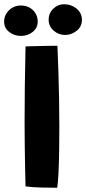

<svg xmlns="http://www.w3.org/2000/svg" viewBox="-54 -877 407 906"><path d="M216 9Q186.5 9 142.8 8Q99 7 66.5 2.5Q65.5 -30 64.5 -80.8Q63.5 -131.5 62.8 -189Q62 -246.5 62 -298.5Q62 -459.5 66.5 -658Q77.5 -658.5 106 -659.2Q134.5 -660 166 -660.5Q197.5 -661 217 -661Q219.5 -607.5 221.5 -542.2Q223.5 -477 224.8 -408.8Q226 -340.5 226 -278.5Q226 -227 225.2 -170Q224.5 -113 222.2 -64.5Q220 -16 216 9ZM253.5 -712Q222 -712 198.8 -732.8Q175.5 -753.5 175.5 -784Q175.5 -814.5 197.2 -835.8Q219 -857 249 -857Q282.5 -857 307.5 -836.2Q332.5 -815.5 332.5 -783.5Q332.5 -751 307.5 -731.5Q282.5 -712 253.5 -712ZM44.5 -707.5Q13.5 -707.5 -10.5 -726Q-34.5 -744.5 -34.5 -774.5Q-34.5 -806.5 -11.2 -828.8Q12 -851 44 -851Q79.5 -851 101.8 -828.8Q124 -806.5 124 -775Q124 -745.5 100.5 -726.5Q77 -707.5 44.5 -707.5Z"/></svg>

Font: Grandstander
Style: Bold
Weight: 700
Designer: Tyler Finck
Foundry: Etcetera Type Co
Version: Version 1.200; ttfautohint (v1.8.3)